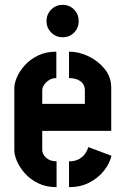

<svg xmlns="http://www.w3.org/2000/svg" viewBox="-20 -773 519 793"><path d="M238.6 -619.1Q211 -619.1 191.6 -638.6Q172.1 -658 172.1 -686Q172.1 -714 191.6 -733.5Q211 -753 239 -753Q267 -753 286 -733.4Q305 -713.9 305 -685.6Q305 -658 286.2 -638.6Q267.4 -619.1 238.6 -619.1ZM213.7 0Q170.5 0 137.6 -16.2Q104.6 -32.4 82.8 -57Q61 -81.5 50.1 -107.1Q39.2 -132.7 39.2 -152.3V-409.4Q39.2 -429 50.1 -454.5Q61 -480.1 83.1 -504.2Q105.2 -528.3 137.8 -544Q170.3 -559.7 212.7 -559.7V-450.5Q195.4 -450.5 182.4 -442.1Q169.5 -433.7 162 -422.4Q154.5 -411.1 154.5 -400.6V-344.1H330.5V-399.8Q330.5 -418.4 320.6 -429.7Q310.7 -440.9 295.7 -445.9Q280.6 -450.8 265 -450.8V-559.7Q305.4 -559.7 345.4 -540.7Q385.3 -521.7 412.3 -488.3Q439.4 -454.9 439.4 -410.4V-232.4H154.5V-152.3Q154.5 -143.3 161 -132.6Q167.5 -122 180.6 -114.4Q193.7 -106.9 213.7 -106.9ZM265 0V-106.6Q288.9 -106.6 305.1 -115.3Q321.4 -124 331 -137.4Q340.6 -150.8 344.6 -165.6L440.4 -129.7Q433 -97.7 409.4 -67.8Q385.7 -37.9 349 -18.9Q312.3 0 265 0Z"/></svg>

Font: Stick No Bills ExtraLight
Style: Regular
Weight: 200
Designer: Kosala Senevirathne, Siva Puranthara, Lasantha Premarathna, Tharique Azeez
Foundry: mooniak
Version: Version 2.000